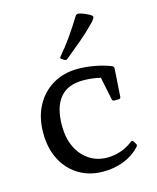

<svg xmlns="http://www.w3.org/2000/svg" viewBox="-114 -834 752 921"><g transform="rotate(-15 261.5 -373.5)"><path d="M257 -559Q251 -553 242 -558L230 -566Q221 -571 228 -578Q263 -619 293 -662Q323 -705 349 -748Q355 -756 364 -755Q377 -753 391.5 -747Q406 -741 418 -734Q426 -729 428.5 -725Q431 -721 427.5 -714.5Q424 -708 413 -696Q378 -660 338 -626Q298 -592 257 -559ZM285 8Q216 8 163.5 -24Q111 -56 82 -113Q53 -170 53 -245Q53 -321 83 -378Q113 -435 167 -467.5Q221 -500 292 -500Q335 -500 379 -491.5Q423 -483 457 -469Q465 -465 464 -455L455 -317Q454 -308 444 -308H423Q413 -308 412 -318L386 -444L429 -417Q401 -428 369 -434Q337 -440 302 -440Q226 -440 187.5 -393.5Q149 -347 149 -255Q149 -195 170.5 -149.5Q192 -104 231 -78Q270 -52 320 -52Q355 -52 387.5 -63Q420 -74 448 -96Q455 -103 461 -94L470 -80Q475 -74 468 -65Q436 -30 388.5 -11Q341 8 285 8Z"/></g></svg>

Font: Hahmlet
Style: Regular
Weight: 400
Designer: Minjoo Ham & Mark Frömberg
Foundry: hypertype
Version: Version 1.001; ttfautohint (v1.8.3)